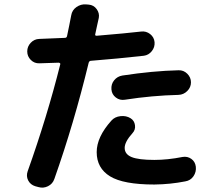

<svg xmlns="http://www.w3.org/2000/svg" viewBox="-20 -829 1040 891"><path d="M827.1 -100.6Q849.6 -104.5 867.7 -91.8Q885.7 -79.1 888.7 -55.7Q891.6 -31.2 877.9 -11.2Q864.3 8.8 839.8 12.7Q770.5 26.4 696.3 27.3Q552.7 27.3 490.7 -10.7Q428.7 -48.8 428.7 -123Q428.7 -193.4 497.1 -269.5Q512.7 -287.1 539.1 -290Q565.4 -293 585.9 -280.3Q603.5 -269.5 606.4 -248Q609.4 -226.6 594.7 -210.9Q558.6 -170.9 558.6 -142.6Q558.6 -113.3 590.8 -100.1Q623 -86.9 696.3 -86.9Q757.8 -86.9 827.1 -100.6ZM559.6 -366.2Q536.1 -362.3 517.6 -376.5Q499 -390.6 497.1 -414.1Q495.1 -438.5 509.8 -456.5Q524.4 -474.6 547.9 -478.5Q688.5 -500 808.6 -502.9Q832 -503.9 849.1 -486.8Q866.2 -469.7 866.2 -446.8Q866.2 -423.8 849.1 -406.7Q832 -389.6 808.6 -388.7Q685.5 -385.7 559.6 -366.2ZM143.6 35.2Q121.1 28.3 110.8 8.3Q100.6 -11.7 108.4 -34.2Q199.2 -289.1 259.8 -531.2Q260.7 -534.2 257.8 -536.1Q254.9 -538.1 252 -538.1Q192.4 -536.1 163.1 -535.2Q139.6 -534.2 123 -550.8Q106.4 -567.4 106.4 -590.3Q106.4 -613.3 122.6 -630.4Q138.7 -647.5 162.1 -648.4Q201.2 -649.4 281.2 -653.3Q289.1 -653.3 291 -661.1Q294.9 -677.7 301.3 -710.9Q307.6 -744.1 310.5 -757.8Q314.5 -782.2 335 -796.4Q355.5 -810.5 378.9 -808.6L391.6 -807.6Q415 -805.7 428.7 -786.6Q442.4 -767.6 438.5 -746.1Q435.5 -732.4 429.7 -706.5Q423.8 -680.7 421.9 -669.9Q419.9 -663.1 428.7 -663.1Q568.4 -674.8 634.8 -682.6Q658.2 -685.5 676.8 -670.9Q695.3 -656.2 697.3 -633.3Q699.2 -610.4 684.6 -591.8Q669.9 -573.2 647.5 -570.3Q524.4 -556.6 402.3 -546.9Q394.5 -546.9 391.6 -538.1Q323.2 -255.9 232.4 1Q224.6 24.4 202.6 35.2Q180.7 45.9 158.2 39.1Z"/></svg>

Font: Rounded Mgen+ 2m bold
Style: Bold
Weight: 700
Designer: [Source Han Sans]
Ryoko NISHIZUKA  (kana & ideographs); Paul D. Hunt (Latin, Greek & Cyrillic); Wenlong ZHANG  (bopomofo
Version: Version 1.059.20150602